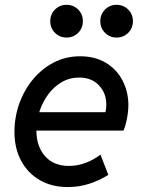

<svg xmlns="http://www.w3.org/2000/svg" viewBox="-20 -757 575 785"><path d="M257.3 7.8Q191.4 7.8 142.3 -20.8Q93.3 -49.3 66.2 -100.1Q39.1 -150.9 39.1 -217.3Q39.1 -277.8 58.8 -333.3Q78.6 -388.7 114.7 -432.4Q150.9 -476.1 200 -501.5Q249 -526.9 307.6 -526.9Q369.1 -526.9 413.6 -499.8Q458 -472.7 481.4 -427Q504.9 -381.3 504.9 -326.7Q504.9 -310.1 502.2 -290.8Q499.5 -271.5 495.1 -253.7Q490.7 -235.8 484.9 -223.1H108.4L121.6 -298.3H411.1Q413.1 -306.2 413.8 -314.2Q414.6 -322.3 414.6 -329.6Q414.6 -376.5 384.5 -408.2Q354.5 -439.9 303.7 -439.9Q264.6 -439.9 232.7 -421.4Q200.7 -402.8 177.5 -371.6Q154.3 -340.3 141.6 -301.8Q128.9 -263.2 128.9 -222.7Q128.9 -158.7 164.1 -118.7Q199.2 -78.6 261.7 -78.6Q297.9 -78.6 331.8 -91.8Q365.7 -105 390.6 -125L422.9 -42Q388.2 -20 346.2 -6.1Q304.2 7.8 257.3 7.8ZM456.5 -603.5Q428.7 -603.5 409.4 -622.8Q390.1 -642.1 390.1 -670.4Q390.1 -698.7 409.4 -718Q428.7 -737.3 456.5 -737.3Q484.9 -737.3 504.2 -718Q523.4 -698.7 523.4 -670.4Q523.4 -642.1 504.2 -622.8Q484.9 -603.5 456.5 -603.5ZM252.4 -603.5Q224.1 -603.5 204.8 -622.8Q185.5 -642.1 185.5 -670.4Q185.5 -698.7 204.8 -718Q224.1 -737.3 252.4 -737.3Q280.3 -737.3 299.6 -718Q318.8 -698.7 318.8 -670.4Q318.8 -642.1 299.6 -622.8Q280.3 -603.5 252.4 -603.5Z"/></svg>

Font: Reddit Sans Medium
Style: Italic
Weight: 500
Italic angle: -11.25°
Designer: Stephen Hutchings
Version: Version 1.013